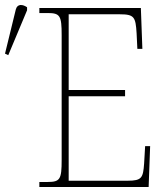

<svg xmlns="http://www.w3.org/2000/svg" viewBox="-30 -746 667 766"><path d="M3 -526 78 -705V-717C61 -729 39 -732 33 -708L-10 -532ZM127 0H563L569 -163H549L545 -94C541 -37 536 -25 480 -25H244V-362H469V-387H244V-689H448C506 -689 511 -678 515 -613L518 -551H538L532 -714H127V-694H160C210 -694 216 -683 216 -606V-108C216 -31 210 -20 160 -20H127Z"/></svg>

Font: Noto Serif SemiCondensed Thin
Style: Regular
Weight: 100
Width: 4
Designer: Monotype Design Team
Foundry: Monotype Imaging Inc.
Version: Version 2.015